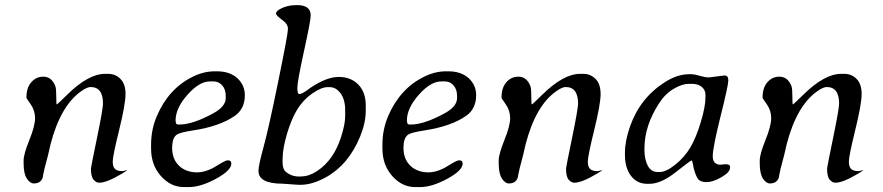

<svg xmlns="http://www.w3.org/2000/svg" viewBox="-20 -744 3540 770"><path d="M393.1 -328.6Q393.1 -395 343.3 -395Q329.1 -395 305.2 -377.9Q222.7 -319.8 182.6 -165L172.9 -122.6L158.7 -68.8L153.3 -43.9L151.4 -32.2Q143.6 -8.3 115.7 -8.3Q100.6 -8.3 87.6 -27.8Q74.7 -47.4 74.7 -88.9V-100.6Q74.7 -125.5 97.7 -182.4Q120.6 -239.3 120.6 -270Q120.6 -300.8 103.3 -325.4Q85.9 -350.1 85.9 -351.6Q85.9 -386.2 99.1 -405.8Q119.6 -436.5 153.6 -436.5Q187.5 -436.5 202.1 -397.9Q205.6 -388.7 205.6 -356.9Q205.6 -325.2 207.5 -325.2Q210 -325.2 249 -363.8Q334.5 -447.8 400.9 -447.8H414.6Q442.9 -447.8 463.1 -427.5Q483.4 -407.2 483.4 -366.9Q483.4 -326.7 457.8 -222.4Q432.1 -118.2 432.1 -96.4Q432.1 -74.7 441.4 -66.2Q450.7 -57.6 471.7 -57.6L490.7 -62Q490.7 -60.5 468.8 -47.4Q408.2 -11.2 377.9 -11.2Q365.7 -11.2 355.2 -23.4Q344.7 -35.6 344.7 -67.9Q344.7 -73.2 368.9 -190.4Q393.1 -307.6 393.1 -328.6Z M836.4 -417.5H821.8Q779.3 -417.5 731.7 -363.8Q684.1 -310.1 684.1 -260.3L684.6 -257.8Q684.6 -244.6 693.8 -244.6H699.7Q752.9 -244.6 835.4 -289.6Q885.3 -316.9 885.3 -350.6V-359.4Q885.3 -385.7 871.1 -401.6Q856.9 -417.5 836.4 -417.5ZM585.9 -147.9V-166.5Q586.4 -225.6 608.9 -278.3Q656.2 -388.7 752.4 -436Q796.4 -458 840.8 -458H850.1Q901.9 -458 932.1 -430.2Q961.9 -402.3 961.9 -362.3Q961.9 -307.1 921.4 -279.3Q861.8 -237.3 752.9 -220.7Q706.5 -213.4 692.4 -206.1Q670.4 -194.8 670.4 -150.4Q670.4 -106 698 -79.3Q725.6 -52.7 772 -52.7Q798.3 -52.7 832.5 -69.3Q837.4 -71.8 861.3 -86.4Q885.3 -101.1 893.6 -101.1Q907.7 -101.1 907.7 -87.9Q907.7 -60.5 846.2 -27.1Q784.7 6.3 736.8 6.3H717.8Q664.6 6.3 625.2 -38.1Q585.9 -82.5 585.9 -147.9Z M1113.3 -106V-92.3Q1113.3 -65.9 1126 -55.2Q1148.4 -36.1 1179.2 -36.1H1184.1L1189 -36.6Q1218.8 -36.6 1251 -57.6Q1318.4 -101.6 1348.1 -195.3Q1364.3 -246.6 1364.3 -277.3V-302.2Q1364.3 -344.7 1345.9 -369.6Q1327.6 -394.5 1302.2 -394.5H1293.5Q1269 -394.5 1232.7 -369.4Q1196.3 -344.2 1172.6 -305.9Q1148.9 -267.6 1131.1 -207.8Q1113.3 -147.9 1113.3 -106ZM1113.3 -7.3Q1016.6 -7.3 1016.6 -58.6Q1016.6 -81.1 1036.9 -154.3Q1057.1 -227.5 1095.9 -417.7Q1134.8 -607.9 1134.8 -627.4Q1134.8 -647 1116.2 -660.6Q1086.9 -681.6 1086.9 -689.7Q1086.9 -697.8 1099.6 -705.6Q1129.4 -723.6 1170.9 -723.6Q1226.1 -723.6 1226.1 -682.1Q1226.1 -661.1 1199.2 -539.1Q1172.4 -417 1172.4 -391.8Q1172.4 -366.7 1180.4 -366.7Q1188.5 -366.7 1207 -378.9L1224.6 -391.6Q1289.6 -435.5 1338.4 -435.5Q1387.2 -435.5 1417 -404.8Q1446.8 -374 1446.8 -321.8V-297.4Q1446.3 -250 1423.8 -195.3Q1377 -82 1284.7 -31.7Q1231 -2.9 1186.5 -2.9H1175.3Z M1764.2 -417.5H1749.5Q1707 -417.5 1659.4 -363.8Q1611.8 -310.1 1611.8 -260.3L1612.3 -257.8Q1612.3 -244.6 1621.6 -244.6H1627.4Q1680.7 -244.6 1763.2 -289.6Q1813 -316.9 1813 -350.6V-359.4Q1813 -385.7 1798.8 -401.6Q1784.7 -417.5 1764.2 -417.5ZM1513.7 -147.9V-166.5Q1514.2 -225.6 1536.6 -278.3Q1584 -388.7 1680.2 -436Q1724.1 -458 1768.6 -458H1777.8Q1829.6 -458 1859.9 -430.2Q1889.6 -402.3 1889.6 -362.3Q1889.6 -307.1 1849.1 -279.3Q1789.6 -237.3 1680.7 -220.7Q1634.3 -213.4 1620.1 -206.1Q1598.1 -194.8 1598.1 -150.4Q1598.1 -106 1625.7 -79.3Q1653.3 -52.7 1699.7 -52.7Q1726.1 -52.7 1760.3 -69.3Q1765.1 -71.8 1789.1 -86.4Q1813 -101.1 1821.3 -101.1Q1835.4 -101.1 1835.4 -87.9Q1835.4 -60.5 1773.9 -27.1Q1712.4 6.3 1664.6 6.3H1645.5Q1592.3 6.3 1553 -38.1Q1513.7 -82.5 1513.7 -147.9Z M2298.3 -328.6Q2298.3 -395 2248.5 -395Q2234.4 -395 2210.4 -377.9Q2127.9 -319.8 2087.9 -165L2078.1 -122.6L2064 -68.8L2058.6 -43.9L2056.6 -32.2Q2048.8 -8.3 2021 -8.3Q2005.9 -8.3 1992.9 -27.8Q1980 -47.4 1980 -88.9V-100.6Q1980 -125.5 2002.9 -182.4Q2025.9 -239.3 2025.9 -270Q2025.9 -300.8 2008.5 -325.4Q1991.2 -350.1 1991.2 -351.6Q1991.2 -386.2 2004.4 -405.8Q2024.9 -436.5 2058.8 -436.5Q2092.8 -436.5 2107.4 -397.9Q2110.8 -388.7 2110.8 -356.9Q2110.8 -325.2 2112.8 -325.2Q2115.2 -325.2 2154.3 -363.8Q2239.7 -447.8 2306.2 -447.8H2319.8Q2348.1 -447.8 2368.4 -427.5Q2388.7 -407.2 2388.7 -366.9Q2388.7 -326.7 2363 -222.4Q2337.4 -118.2 2337.4 -96.4Q2337.4 -74.7 2346.7 -66.2Q2356 -57.6 2377 -57.6L2396 -62Q2396 -60.5 2374 -47.4Q2313.5 -11.2 2283.2 -11.2Q2271 -11.2 2260.5 -23.4Q2250 -35.6 2250 -67.9Q2250 -73.2 2274.2 -190.4Q2298.3 -307.6 2298.3 -328.6Z M2809.1 -352.1V-365.2Q2809.1 -382.8 2794.7 -395.3Q2780.3 -407.7 2755.4 -407.7H2740.7Q2715.8 -407.7 2681.6 -387.7Q2647.5 -367.7 2623 -329.6Q2564.5 -239.3 2564.5 -148.4V-143.6Q2564.5 -104.5 2577.9 -79.3Q2591.3 -54.2 2617.2 -54.2H2626Q2651.4 -54.2 2688.5 -84Q2725.6 -113.8 2748.8 -153.1Q2772 -192.4 2790.5 -254.4Q2809.1 -316.4 2809.1 -352.1ZM2823.7 -433.6 2886.2 -441.4Q2900.9 -441.4 2900.9 -421.6Q2900.9 -401.9 2869.6 -276.9Q2838.4 -151.9 2838.4 -117.7Q2838.4 -83.5 2870.1 -83.5L2888.2 -85.4Q2907.7 -85.4 2907.7 -76.2V-71.3Q2907.7 -53.2 2873.3 -33.4Q2838.9 -13.7 2814 -13.7Q2789.1 -13.7 2779.8 -25.6Q2770.5 -37.6 2762.2 -68.8L2758.3 -88.4Q2755.9 -100.6 2753.9 -100.6Q2749.5 -100.6 2690.2 -53.7Q2630.9 -6.8 2584.5 -6.8H2575.7Q2534.7 -6.8 2510.5 -38.8Q2486.3 -70.8 2486.3 -122.1V-132.3Q2486.3 -178.7 2506.8 -237.3Q2546.9 -351.1 2646.5 -414.6Q2696.3 -446.3 2742.7 -446.3H2752Q2765.6 -446.3 2786.9 -439.9Q2808.1 -433.6 2823.7 -433.6Z M3345.2 -328.6Q3345.2 -395 3295.4 -395Q3281.2 -395 3257.3 -377.9Q3174.8 -319.8 3134.8 -165L3125 -122.6L3110.8 -68.8L3105.5 -43.9L3103.5 -32.2Q3095.7 -8.3 3067.9 -8.3Q3052.7 -8.3 3039.8 -27.8Q3026.9 -47.4 3026.9 -88.9V-100.6Q3026.9 -125.5 3049.8 -182.4Q3072.8 -239.3 3072.8 -270Q3072.8 -300.8 3055.4 -325.4Q3038.1 -350.1 3038.1 -351.6Q3038.1 -386.2 3051.3 -405.8Q3071.8 -436.5 3105.7 -436.5Q3139.6 -436.5 3154.3 -397.9Q3157.7 -388.7 3157.7 -356.9Q3157.7 -325.2 3159.7 -325.2Q3162.1 -325.2 3201.2 -363.8Q3286.6 -447.8 3353 -447.8H3366.7Q3395 -447.8 3415.3 -427.5Q3435.5 -407.2 3435.5 -366.9Q3435.5 -326.7 3409.9 -222.4Q3384.3 -118.2 3384.3 -96.4Q3384.3 -74.7 3393.6 -66.2Q3402.8 -57.6 3423.8 -57.6L3442.9 -62Q3442.9 -60.5 3420.9 -47.4Q3360.4 -11.2 3330.1 -11.2Q3317.9 -11.2 3307.4 -23.4Q3296.9 -35.6 3296.9 -67.9Q3296.9 -73.2 3321 -190.4Q3345.2 -307.6 3345.2 -328.6Z"/></svg>

Font: Averia Serif Libre Light
Style: Italic
Weight: 300
Italic angle: -8.5°
Version: Version 1.002